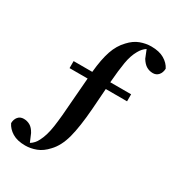

<svg xmlns="http://www.w3.org/2000/svg" viewBox="-207 -850 999 1087"><g transform="rotate(30 293.0 -306.5)"><path d="M122.1 -390.1V-436H244.1Q252.4 -522.5 271 -576.9Q289.6 -631.3 325.2 -668Q356 -701.7 391.4 -714.8Q426.8 -728 462.9 -728Q514.6 -728 547.6 -708.5Q580.6 -689 595.2 -659.2Q594.2 -633.3 580.3 -617.2Q566.4 -601.1 543.9 -601.1Q521.5 -601.1 502.4 -612.1Q483.4 -623 466.8 -649.9L445.8 -702.1Q422.9 -687.5 407.2 -659.2Q386.2 -623 377.2 -570.1Q368.2 -517.1 361.8 -436H498V-390.1H358.9L349.1 -253.9Q339.8 -133.3 320.6 -60.8Q301.3 11.7 261.2 53.2Q229.5 88.4 193.8 101.8Q158.2 115.2 123 115.2Q71.3 115.2 38.6 95.5Q5.9 75.7 -8.8 44.9Q-8.3 20 5.1 3.9Q18.6 -12.2 42 -12.2Q64 -12.2 83 -1.5Q102.1 9.3 117.2 37.1L139.2 88.9Q165.5 73.2 180.2 43Q201.7 2.4 211.2 -62.7Q220.7 -127.9 228 -238.8L240.2 -390.1Z"/></g></svg>

Font: Source Han Serif TW
Style: Bold
Weight: 700
Designer: Ryoko NISHIZUKA Ë•øÂ°öÊ∂ºÂ≠ê (kana & ideographs); Frank Grie√ühammer (Latin, Greek & Cyrillic); Wenlong ZHANG Âº†ÊñáÈæô 
Foundry: Adobe
Version: Version 2.003;hotconv 1.1.1;makeotfexe 2.6.0